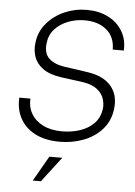

<svg xmlns="http://www.w3.org/2000/svg" viewBox="-62 -757 729 1035"><g transform="rotate(5 303.0 -240.0)"><path d="M282 10Q201 10 146.5 -19Q92 -48 66 -97.5Q40 -147 44 -208H104Q101 -162 122.5 -125.5Q144 -89 186.5 -68Q229 -47 289 -47Q340 -47 385.5 -62Q431 -77 461.5 -108.5Q492 -140 498 -189Q501 -214 492 -242Q483 -270 456 -291.5Q429 -313 379 -321Q349 -325 319 -329Q289 -333 259 -337Q196 -346 160.5 -371.5Q125 -397 112 -433.5Q99 -470 105 -513Q112 -571 150 -616Q188 -661 245 -686Q302 -711 366 -711Q431 -711 481 -686Q531 -661 558.5 -615.5Q586 -570 583 -510H523Q523 -578 478 -616Q433 -654 359 -654Q312 -654 269.5 -637.5Q227 -621 198.5 -590Q170 -559 165 -514Q158 -459 187.5 -431Q217 -403 273 -395Q289 -393 312 -389.5Q335 -386 358 -383Q381 -380 397 -377Q484 -365 526 -316Q568 -267 558 -190Q550 -126 510 -81Q470 -36 409.5 -13Q349 10 282 10ZM233 95H303L199 231H155Z"/></g></svg>

Font: Haskoy Light
Style: Italic
Weight: 300
Designer: Ertekin Erdin
Foundry: Ertekin Erdin
Version: Version 2.000; ttfautohint (v1.8.4.7-5d5b)